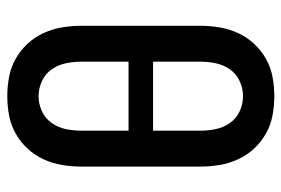

<svg xmlns="http://www.w3.org/2000/svg" viewBox="-146 -638 791 540"><g transform="rotate(90 250.0 -367.5)"><path d="M250 8Q223 8 196 3Q169 -2 145 -15.5Q121 -29 102.5 -49Q84 -69 72.5 -94Q61 -119 56.5 -146Q52 -173 52 -200V-535Q52 -562 56.5 -589Q61 -616 72.5 -641Q84 -666 102.5 -686Q121 -706 145 -719.5Q169 -733 196 -738Q223 -743 250 -743Q277 -743 304 -738Q331 -733 355 -719.5Q379 -706 397.5 -686Q416 -666 427.5 -641Q439 -616 443.5 -589Q448 -562 448 -535V-200Q448 -173 443.5 -146Q439 -119 427.5 -94Q416 -69 397.5 -49Q379 -29 355 -15.5Q331 -2 304 3Q277 8 250 8ZM153 -402H347V-535Q347 -557 342.5 -578.5Q338 -600 325.5 -618Q313 -636 292.5 -645.5Q272 -655 250 -655Q228 -655 207.5 -645.5Q187 -636 174.5 -618Q162 -600 157.5 -578.5Q153 -557 153 -535ZM250 -80Q272 -80 292.5 -89.5Q313 -99 325.5 -117Q338 -135 342.5 -156.5Q347 -178 347 -200V-333H153V-200Q153 -178 157.5 -156.5Q162 -135 174.5 -117Q187 -99 207.5 -89.5Q228 -80 250 -80Z"/></g></svg>

Font: Iosevka SS18 Semibold
Style: Regular
Weight: 600
Monospace: yes
Designer: Belleve Invis
Foundry: Belleve Invis
Version: Version 25.1.1; ttfautohint (v1.8.4)